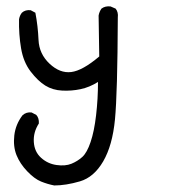

<svg xmlns="http://www.w3.org/2000/svg" viewBox="-20 -270 540 596"><path d="M148.4 305.7Q127.9 301.8 107.4 293.5Q86.9 285.2 64.5 261.7Q42 238.3 31.2 211.4Q20.5 184.6 24.4 150.4Q28.3 116.2 49.8 87.9Q61.5 77.1 78.1 79.1L92.8 86.9Q101.6 96.7 100.6 113.3Q83 140.6 85 170.9Q86.9 201.2 107.4 219.7Q127.9 238.3 155.3 242.2Q182.6 246.1 201.7 238.3Q220.7 230.5 235.4 217.3Q250 204.1 261.2 170.9Q272.5 137.7 278.3 87.4Q284.2 37.1 284.2 -15.6Q257.8 1 230 6.8Q202.1 12.7 172.9 11.2Q143.6 9.8 120.6 -4.4Q97.7 -18.6 75.2 -47.9Q52.7 -77.1 45.4 -120.1Q38.1 -163.1 39.1 -210Q41 -221.7 47.9 -230.5Q58.6 -240.2 75.2 -238.3L89.8 -230.5Q97.7 -189.5 99.6 -146Q101.6 -102.5 133.8 -72.3Q166 -42 201.2 -46.4Q236.3 -50.8 288.1 -94.7L286.1 -221.7Q288.1 -233.4 294.9 -243.2Q306.6 -252 323.2 -250L338.9 -243.2Q347.7 -232.4 345.7 -215.8Q344.7 19.5 336.9 100.6Q329.1 181.6 300.3 231Q271.5 280.3 228 293Q184.6 305.7 148.4 305.7Z"/></svg>

Font: NaikaiFont
Style: Regular
Weight: 400
Version: Version 1.67